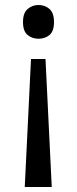

<svg xmlns="http://www.w3.org/2000/svg" viewBox="-20 -566 309 768"><path d="M196 -478Q196 -441 178 -426Q160 -411 134 -411Q109 -411 90.5 -426Q72 -441 72 -478Q72 -514 90.5 -530Q109 -546 134 -546Q160 -546 178 -530Q196 -514 196 -478ZM104 -330H162L187 182H79Z"/></svg>

Font: Noto Sans Gothic
Style: Regular
Weight: 400
Designer: Monotype Design Team
Foundry: Monotype Imaging Inc.
Version: Version 2.001; ttfautohint (v1.8.4.7-5d5b)